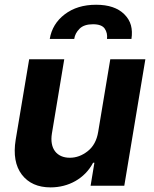

<svg xmlns="http://www.w3.org/2000/svg" viewBox="-20 -801 662 828"><path d="M47.6 -198.2 105.8 -545.5H257.1L203.8 -225.1Q199.9 -201 203.5 -181.6Q207 -162.3 217.2 -148.8Q227.3 -135.3 243.6 -128Q259.9 -120.7 281.2 -120.7Q322.4 -120.7 358.3 -149.1Q394.5 -177.6 403.4 -232.2L455.6 -545.5H606.9L516 0H370.7L387.1 -99.1H381.4Q367.9 -73.5 348.4 -53.6Q328.8 -33.7 305 -20.2Q281.2 -6.7 254.1 0.2Q226.9 7.1 198.2 7.1Q116.5 7.1 74.2 -47.9Q32.3 -103 47.6 -198.2ZM259.2 -739.3Q313.2 -780.5 394.5 -780.5Q475.1 -780.5 516.3 -739.3Q537.6 -718 544.7 -691.8Q551.8 -665.5 546.9 -633.2H441.4Q444.6 -658 431.8 -677.2Q419 -696.4 381 -696.4Q342.3 -696.4 323.2 -677.2Q303.6 -657.7 300.1 -633.2H194.6Q205.3 -698.2 259.2 -739.3Z"/></svg>

Font: Inter P
Style: Bold Italic
Weight: 700
Italic angle: 9.39999°
Designer: Rasmus Andersson
Foundry: rsms
Version: Version 3.018;git-588b23468